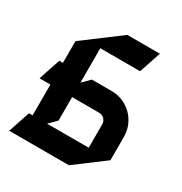

<svg xmlns="http://www.w3.org/2000/svg" viewBox="-160 -789 871 919"><g transform="rotate(30 275.0 -330.0)"><path d="M200 -360V-550H420L460 -670H280L80 -520V-400H60L20 -280H80V-110H60L20 10H350L510 -110V-240C510 -328.3 438.3 -400 350 -400H240ZM200 -280H350C372.1 -280 390 -262.1 390 -240V-110H160L200 -150Z"/></g></svg>

Font: Abibas
Style: Medium
Weight: 500
Version: Version 0.3